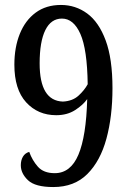

<svg xmlns="http://www.w3.org/2000/svg" viewBox="-20 -744 520 775"><path d="M195 11Q122 11 93 -16.5Q64 -44 64 -77Q64 -97 72.5 -111.5Q81 -126 98 -131Q110 -97 133 -71Q156 -45 201 -45Q265 -45 296.5 -119.5Q328 -194 332 -344Q315 -320 283 -299.5Q251 -279 207 -279Q133 -279 85.5 -331Q38 -383 38 -483Q38 -553 60 -607.5Q82 -662 124 -693Q166 -724 226 -724Q285 -724 332 -689.5Q379 -655 406.5 -581Q434 -507 434 -388Q434 -274 409.5 -184Q385 -94 332.5 -41.5Q280 11 195 11ZM234 -334Q273 -336 297 -358Q321 -380 334 -404Q332 -545 304.5 -607Q277 -669 230 -669Q186 -669 163 -622.5Q140 -576 140 -488Q140 -337 234 -334Z"/></svg>

Font: Noto Serif Armenian Condensed Medium
Style: Regular
Weight: 500
Width: 3
Designer: Monotype Design Team
Foundry: Monotype Imaging Inc.
Version: Version 2.008; ttfautohint (v1.8.4.7-5d5b)